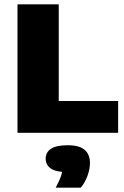

<svg xmlns="http://www.w3.org/2000/svg" viewBox="-20 -615 572 889"><path d="M61 0V-595H252V-147.5H527V0ZM238 254Q256.5 219.5 263.8 195.8Q271 172 271 146L307 182H294Q238.5 182 215 165Q191.5 148 191.5 119.5Q191.5 90.5 215.8 74Q240 57.5 293.5 57.5Q348 57.5 372.2 79Q396.5 100.5 396.5 139.5Q396.5 168 384.8 199.8Q373 231.5 354 254Z"/></svg>

Font: Encode Sans SC Condensed Thin ExtraBold
Style: Regular
Weight: 800
Version: Version 3.002